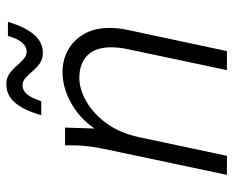

<svg xmlns="http://www.w3.org/2000/svg" viewBox="-85 -650 735 605"><g transform="rotate(-90 282.5 -347.5)"><path d="M34 0 116 -388Q121 -413 124 -436.5Q127 -460 127 -485V-510H183L180 -417Q212 -464 260.5 -491Q309 -518 358 -518Q396 -518 427.5 -500.5Q459 -483 478 -450Q497 -417 497 -370Q497 -343 491 -314L424 0H364L430 -312Q436 -341 436 -364Q436 -415 410 -440Q384 -465 340 -465Q304 -465 265.5 -443Q227 -421 196.5 -379.5Q166 -338 153 -278L94 0ZM222 -585Q237 -638 260.5 -666.5Q284 -695 320 -695Q339 -695 352.5 -685.5Q366 -676 377 -663Q388 -650 399 -640.5Q410 -631 423 -631Q437 -631 449.5 -644Q462 -657 472 -690H516Q501 -638 477 -609Q453 -580 418 -580Q399 -580 385.5 -589.5Q372 -599 361 -612Q350 -625 339.5 -634.5Q329 -644 316 -644Q301 -644 289 -631Q277 -618 266 -585Z"/></g></svg>

Font: Radio Canada Light
Style: Italic
Weight: 300
Italic angle: -12°
Designer: Charles Daoud, Etienne Aubert Bonn, Alexandre Saumier Demers, Jacques Le Bailly
Foundry: Radio-Canada
Version: Version 2.104; ttfautohint (v1.8.4.7-5d5b);gftools[0.9.28.de